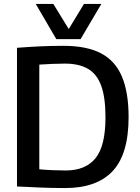

<svg xmlns="http://www.w3.org/2000/svg" viewBox="-20 -942 709 972"><path d="M310 10Q246 10 185 7.5Q124 5 66 2V-700Q130 -705 186 -707.5Q242 -710 302 -710Q418 -710 490.5 -672.5Q563 -635 597 -555Q631 -475 631 -349Q631 -162 550.5 -76Q470 10 310 10ZM313 -79Q413 -79 463.5 -141Q514 -203 514 -348Q514 -448 492.5 -507.5Q471 -567 425.5 -593.5Q380 -620 308 -620Q280 -620 244 -618.5Q208 -617 179 -615V-85Q209 -82 246.5 -80.5Q284 -79 313 -79ZM493 -922 388 -744H265L161 -922H250L328 -795L405 -922Z"/></svg>

Font: Georama Medium
Style: Regular
Weight: 500
Designer: Jean-Baptiste Levee
Foundry: Production Type
Version: Version 1.000